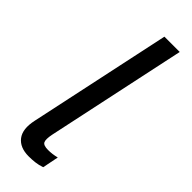

<svg xmlns="http://www.w3.org/2000/svg" viewBox="-231 -695 727 727"><g transform="rotate(45 132.0 -332.0)"><path d="M114 10Q67 10 45 -18.5Q23 -47 35 -102L157 -674H239L119 -111Q113 -81 118.5 -70Q124 -59 149 -59Q171 -59 195 -65L182 0Q165 6 148 8Q131 10 114 10Z"/></g></svg>

Font: Kanit Light
Style: Italic
Weight: 300
Italic angle: -12°
Designer: Katatrad Team
Foundry: CadsonDemak
Version: Version 2.000; ttfautohint (v1.8.3)